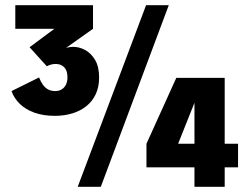

<svg xmlns="http://www.w3.org/2000/svg" viewBox="-20 -720 950 740"><path d="M191.5 -273.5Q147.5 -273.5 113.5 -285.5Q79.5 -297.5 57 -319Q34.5 -340.5 24.5 -369L130.5 -421.5Q137 -405 145.5 -393.2Q154 -381.5 165.5 -375.2Q177 -369 193 -369Q207.5 -369 218.2 -375.8Q229 -382.5 234.5 -394.5Q240 -406.5 240 -422Q240 -438.5 234.8 -449.8Q229.5 -461 219.2 -467.2Q209 -473.5 193.5 -473.5Q185.5 -473.5 176.2 -471Q167 -468.5 160.5 -464.5L94 -538L189.5 -609H39V-700H338.5V-609L234 -535Q235.5 -536 240.5 -537Q245.5 -538 251.5 -538.8Q257.5 -539.5 262.5 -539.5Q285 -539.5 307.8 -527.5Q330.5 -515.5 346.2 -489.5Q362 -463.5 362 -421.5Q362 -385 349.2 -357.5Q336.5 -330 313.2 -311.2Q290 -292.5 258.8 -283Q227.5 -273.5 191.5 -273.5ZM279.5 0 543 -700H630.5L368.5 0ZM729.5 0V-75H544.5V-166L659.5 -420H846V-166H897.5V-75H846V0ZM666.5 -166H729.5V-354H741.5Z"/></svg>

Font: Trispace Thin
Style: Bold
Weight: 700
Version: Version 1.210